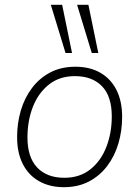

<svg xmlns="http://www.w3.org/2000/svg" viewBox="-20 -769 578 797"><path d="M245 8Q186 8 142 -17Q98 -42 74.5 -88.5Q51 -135 51 -200Q51 -258 66.5 -310.5Q82 -363 113 -404Q144 -445 189 -468.5Q234 -492 293 -492Q353 -492 396.5 -467Q440 -442 463.5 -395.5Q487 -349 487 -284Q487 -226 471.5 -173.5Q456 -121 425 -80Q394 -39 349 -15.5Q304 8 245 8ZM247 -31Q311 -31 355 -66Q399 -101 421.5 -159Q444 -217 444 -286Q444 -369 403.5 -411Q363 -453 291 -453Q227 -453 183 -418Q139 -383 116.5 -325.5Q94 -268 94 -198Q94 -116 134.5 -73.5Q175 -31 247 -31ZM361 -549 300 -749H347L388 -549ZM252 -549 191 -749H238L279 -549Z"/></svg>

Font: Nunito Sans 12pt ExtraLight 12pt ExtraLight
Style: Italic
Weight: 250
Italic angle: -9°
Version: Version 3.101;gftools[0.9.27]